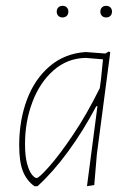

<svg xmlns="http://www.w3.org/2000/svg" viewBox="-20 -636 462 660"><path d="M359 -456 313 -106 304 0 279 4 315 -271H311Q266 -186 214 -115Q162 -44 109 4H98Q71 -16 58.5 -48Q46 -80 46 -137Q46 -222 72.5 -293Q99 -364 150.5 -408Q202 -452 273 -457H277L342 -452L354 -459ZM323 -333 327 -362 334 -432 275 -437Q212 -436 164.5 -394.5Q117 -353 91.5 -285.5Q66 -218 66 -141Q66 -100 73 -74Q80 -48 89.5 -36Q99 -24 106 -24Q114 -24 149.5 -64Q185 -104 232 -174Q279 -244 323 -333ZM215 -596Q215 -587 209.5 -581.5Q204 -576 195 -576Q186 -576 180.5 -581.5Q175 -587 175 -596Q175 -605 180.5 -610.5Q186 -616 195 -616Q204 -616 209.5 -610.5Q215 -605 215 -596ZM365 -596Q365 -587 359.5 -581.5Q354 -576 345 -576Q336 -576 330.5 -581.5Q325 -587 325 -596Q325 -605 330.5 -610.5Q336 -616 345 -616Q354 -616 359.5 -610.5Q365 -605 365 -596Z"/></svg>

Font: Luna Sans Thin
Style: Italic
Weight: 250
Italic angle: -7°
Designer: Juan Pablo del Peral
Foundry: Huerta Tipografica
Version: Version 2.001; ttfautohint (v1.5)